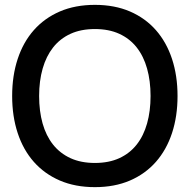

<svg xmlns="http://www.w3.org/2000/svg" viewBox="-20 -755 780 790"><path d="M370.5 15Q289.5 15 226.2 -12.2Q163 -39.5 119.2 -89Q75.5 -138.5 52.8 -207.5Q30 -276.5 30 -360Q30 -443.5 52.8 -512.5Q75.5 -581.5 119.2 -631Q163 -680.5 226.2 -707.8Q289.5 -735 370.5 -735Q451.5 -735 514.8 -707.8Q578 -680.5 621.5 -631Q665 -581.5 687.8 -512.5Q710.5 -443.5 710.5 -360Q710.5 -276.5 687.8 -207.5Q665 -138.5 621.5 -89Q578 -39.5 514.8 -12.2Q451.5 15 370.5 15ZM370.5 -84.5Q428 -84.5 471 -104.2Q514 -124 542.5 -160.2Q571 -196.5 585.2 -247.2Q599.5 -298 599.5 -360Q599.5 -422 585.2 -472.8Q571 -523.5 542.5 -559.8Q514 -596 471 -615.8Q428 -635.5 370.5 -635.5Q313 -635.5 270 -615.8Q227 -596 198.5 -559.8Q170 -523.5 155.5 -472.8Q141 -422 141 -360Q141 -298 155.2 -247.2Q169.5 -196.5 198.2 -160.2Q227 -124 270 -104.2Q313 -84.5 370.5 -84.5Z"/></svg>

Font: Vela Sans SemBd
Style: Regular
Weight: 600
Designer: Principal design: Mikhail Sharanda - project Manrope.
Design modification: Ravid Balaliev
Foundry: Mikhail Sharanda
Version: Version 1.001